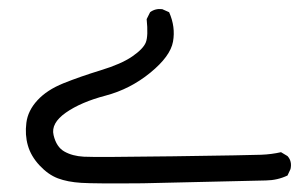

<svg xmlns="http://www.w3.org/2000/svg" viewBox="-20 -135 678 434"><path d="M302.7 279.3Q194.3 280.3 163.6 278.3Q132.8 276.4 110.8 268.1Q88.9 259.8 69.3 238.8Q49.8 217.8 43 193.8Q36.1 169.9 39.6 142.6Q43 115.2 64.5 91.8Q85.9 68.4 123.5 53.2Q161.1 38.1 207.5 23.9Q253.9 9.8 278.8 -7.3Q303.7 -24.4 309.6 -39.1Q315.4 -53.7 311.5 -91.8L319.3 -107.4Q331.1 -116.2 346.7 -114.3L362.3 -107.4Q377 -74.2 371.1 -41Q365.2 -7.8 319.8 29.3Q274.4 66.4 218.8 81.1Q163.1 95.7 128.9 119.6Q94.7 143.6 101.1 170.4Q107.4 197.3 125.5 207.5Q143.6 217.8 169.4 219.2Q195.3 220.7 371.1 218.3Q546.9 215.8 570.3 214.8Q593.8 213.9 615.2 209L629.9 217.8Q640.6 229.5 636.7 247.1L629.9 261.7Q607.4 272.5 581.1 272.9Q554.7 273.4 302.7 279.3Z"/></svg>

Font: NaikaiFont
Style: Regular
Weight: 400
Version: Version 1.67